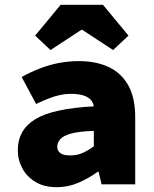

<svg xmlns="http://www.w3.org/2000/svg" viewBox="-20 -766 640 798"><path d="M216 12Q164 12 128 -9.5Q92 -31 73 -66Q54 -101 54 -142Q54 -226 126.5 -270.5Q199 -315 370 -324Q367 -342 355 -353.5Q343 -365 322.5 -370.5Q302 -376 274 -376Q253 -376 231 -371.5Q209 -367 184.5 -357.5Q160 -348 130 -334L70 -446Q108 -467 147 -482Q186 -497 226 -504.5Q266 -512 308 -512Q379 -512 431.5 -487.5Q484 -463 513 -411.5Q542 -360 542 -278V0H402L390 -52H386Q349 -25 306 -6.5Q263 12 216 12ZM272 -120Q302 -120 326 -131.5Q350 -143 370 -158V-222Q309 -220 276 -211Q243 -202 230.5 -187.5Q218 -173 218 -156Q218 -145 224 -136.5Q230 -128 242 -124Q254 -120 272 -120ZM190 -558 126 -618 232 -746H408L514 -618L450 -558L322 -642H318Z"/></svg>

Font: Source Code Pro ExtraLight Black
Style: Regular
Weight: 900
Monospace: yes
Version: Version 1.018;hotconv 1.0.116;makeotfexe 2.5.65601